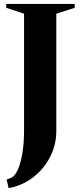

<svg xmlns="http://www.w3.org/2000/svg" viewBox="-20 -720 410 982"><path d="M24 242 14 198Q25 195 40 188Q59 177 73 143.5Q87 110 95 60Q103 10 103 -49V-650L12 -680V-700H362V-680L268 -650V-50Q268 17 239.5 76Q211 135 160.5 178Q110 221 44 238Q39 239 34 240Q29 241 24 242Z"/></svg>

Font: Wittgenstein Extrabold
Style: Regular
Weight: 800
Designer: Jörg Drees
Foundry: Jörg Drees
Version: Version 1.303; ttfautohint (v1.8.4.7-5d5b)